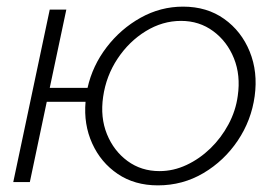

<svg xmlns="http://www.w3.org/2000/svg" viewBox="-20 -549 836 579"><path d="M20 0 130 -520H180L130 -284H244Q259 -351 301.5 -406.5Q344 -462 404 -495.5Q464 -529 532 -529Q604 -529 656 -492Q708 -455 733 -393.5Q758 -332 748 -259Q738 -186 697 -125Q656 -64 593.5 -27Q531 10 456 10Q386 10 335 -24.5Q284 -59 258 -116.5Q232 -174 238 -242H121L70 0ZM461 -33Q503 -33 542.5 -51.5Q582 -70 614.5 -101.5Q647 -133 669 -174Q691 -215 697 -260Q706 -322 685.5 -373Q665 -424 623 -455Q581 -486 526 -486Q470 -486 419.5 -455Q369 -424 334.5 -372Q300 -320 291 -257Q282 -195 302.5 -144.5Q323 -94 364.5 -63.5Q406 -33 461 -33Z"/></svg>

Font: Raleway Light
Style: Italic
Weight: 300
Italic angle: -12°
Designer: Matt McInerney, Pablo Impallari, Rodrigo Fuenzalida
Foundry: Matt McInerney, Pablo Impallari, Rodrigo Fuenzalida
Version: Version 4.026